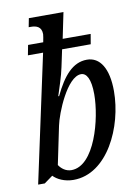

<svg xmlns="http://www.w3.org/2000/svg" viewBox="-87 -817 635 885"><g transform="rotate(-10 231.0 -375.0)"><path d="M185 10C344 10 439 -194 439 -361C439 -467 402 -525 341 -525C274 -525 228 -470 186 -382H182C191 -410 213 -475 220 -512L237 -592H371L379 -639H248L273 -760H111L103 -719H113C139 -719 163 -711 163 -676C163 -670 160 -656 157 -639H86L77 -592H148L20 3H51L91 -26C109 -7 143 10 185 10ZM183 -36C157 -36 137 -52 125 -70L162 -248C173 -303 237 -464 303 -464C328 -464 347 -435 347 -362C347 -248 292 -36 183 -36Z"/></g></svg>

Font: Noto Serif ExtraCondensed
Style: Italic
Weight: 400
Width: 2
Italic angle: -12°
Designer: Monotype Design Team
Foundry: Monotype Imaging Inc.
Version: Version 2.014